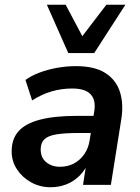

<svg xmlns="http://www.w3.org/2000/svg" viewBox="-20 -777 587 807"><path d="M193 10Q148 10 111 -10.5Q74 -31 51.5 -65Q29 -99 29 -141Q29 -193 58 -225.5Q87 -258 148 -274Q209 -290 304 -290H384L373 -218H310Q251 -218 216 -212Q181 -206 166 -191Q151 -176 151 -149Q151 -114 174.5 -95Q198 -76 232 -76Q264 -76 290 -89.5Q316 -103 334 -128.5Q352 -154 357 -189L376 -308Q384 -355 361.5 -380Q339 -405 283 -405Q239 -405 197.5 -393Q156 -381 115 -355L87 -441Q112 -459 146.5 -472Q181 -485 220.5 -492Q260 -499 299 -499Q378 -499 423 -470Q468 -441 484 -391Q500 -341 490 -277L446 0H329L345 -104H355Q341 -65 315.5 -39.5Q290 -14 258.5 -2Q227 10 193 10ZM267 -554 177 -757H256L326 -625L427 -757H507L376 -554Z"/></svg>

Font: Nunito Sans 12pt
Style: Bold Italic
Weight: 700
Italic angle: -9°
Designer: Vernon Adams
Foundry: Vernon Adams
Version: Version 3.101;gftools[0.9.27]